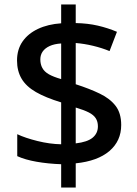

<svg xmlns="http://www.w3.org/2000/svg" viewBox="-20 -779 612 857"><path d="M253 -46Q195 -48 143.5 -57Q92 -66 57 -82V-180Q93 -163 147.5 -149.5Q202 -136 253 -135V-322Q184 -343 140.5 -368Q97 -393 76.5 -427.5Q56 -462 56 -509Q56 -558 80.5 -593.5Q105 -629 149.5 -650Q194 -671 253 -675V-759H318V-676Q372 -675 417 -664.5Q462 -654 502 -637L469 -551Q435 -565 395.5 -574.5Q356 -584 318 -587V-403Q380 -383 425.5 -361Q471 -339 496 -306.5Q521 -274 521 -221Q521 -150 468.5 -105Q416 -60 318 -50V58H253ZM318 -139Q370 -145 393.5 -164.5Q417 -184 417 -215Q417 -236 407.5 -251Q398 -266 376.5 -277Q355 -288 318 -299ZM253 -585Q222 -583 201.5 -573.5Q181 -564 170.5 -549Q160 -534 160 -514Q160 -492 169 -475.5Q178 -459 198 -447.5Q218 -436 253 -426Z"/></svg>

Font: Noto Sans Hebrew Medium
Style: Regular
Weight: 500
Designer: Monotype Design Team
Foundry: Monotype Imaging Inc.
Version: Version 2.003